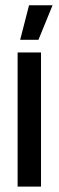

<svg xmlns="http://www.w3.org/2000/svg" viewBox="-20 -694 218 714"><path d="M45.5 0V-499H132.5V0ZM88 -674.5H175.5L123 -546H55Z"/></svg>

Font: Anek Latin Condensed Medium
Style: Regular
Weight: 500
Width: 3
Designer: Yesha Goshar
Foundry: Ek Type
Version: Version 1.003